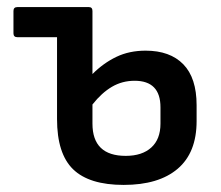

<svg xmlns="http://www.w3.org/2000/svg" viewBox="-20 -510 624 542"><path d="M329 12Q232 12 186.5 -32Q141 -76 141 -174V-405H29Q18 -405 18 -416V-479Q18 -490 29 -490H231Q241 -490 241 -479V-301Q272 -332 308.5 -349.5Q345 -367 391 -367Q460 -367 497.5 -328.5Q535 -290 535 -213V-168Q535 -79 481.5 -33.5Q428 12 329 12ZM241 -161Q241 -70 335 -70Q381 -70 407 -93.5Q433 -117 433 -161V-207Q433 -282 360 -282Q325 -282 296 -265Q267 -248 241 -215Z"/></svg>

Font: Sofia Sans SemiBold
Style: Regular
Weight: 600
Designer: Botio Nikoltchev, Ani Petrova
Foundry: lettersoup
Version: Version 4.101; ttfautohint (v1.8.4.7-5d5b)